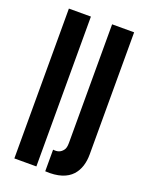

<svg xmlns="http://www.w3.org/2000/svg" viewBox="-141 -806 677 885"><g transform="rotate(20 197.5 -363.5)"><path d="M40 -735H148V0H40ZM194 -99C215 -96 231 -101 243 -117C249 -124 252 -136 252 -153V-735H360V-136C360 -96 350 -59 325 -32C300 -5 258 11 194 7Z"/></g></svg>

Font: League Gothic
Style: Regular
Weight: 400
Designer: The League of Moveable Type
Version: Version 1.560;PS 001.560;hotconv 1.0.56;makeotf.lib2.0.21325